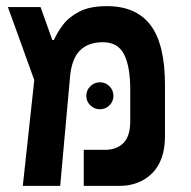

<svg xmlns="http://www.w3.org/2000/svg" viewBox="-20 -609 626 629"><path d="M54.7 0 92.3 -346.7 5.9 -585.9H112.8L151.4 -478H156.7Q167 -502 186.3 -527.6Q205.6 -553.2 240 -571Q274.4 -588.9 330.1 -588.9Q426.3 -588.9 473.4 -526.4Q520.5 -463.9 520.5 -330.1V-163.1Q520.5 -84 479 -42Q437.5 0 370.6 0H254.4V-118.2H324.7Q361.3 -118.2 384 -140.1Q406.7 -162.1 406.7 -212.4V-315.4Q406.7 -391.1 386.5 -430.9Q366.2 -470.7 316.9 -470.7Q269 -470.7 241.9 -443.6Q214.8 -416.5 209.5 -357.9L177.2 0ZM307.1 -251Q289.1 -251 275.9 -263.9Q262.7 -276.9 262.7 -294.9Q262.7 -313.5 275.9 -326.4Q289.1 -339.4 307.1 -339.4Q325.7 -339.4 338.6 -326.4Q351.6 -313.5 351.6 -294.9Q351.6 -276.9 338.6 -263.9Q325.7 -251 307.1 -251Z"/></svg>

Font: Cascadia Mono NF SemiBold
Style: Regular
Weight: 600
Monospace: yes
Designer: Aaron Bell
Foundry: Saja Typeworks
Version: Version 2404.023; ttfautohint (v1.8.4)